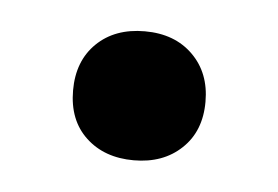

<svg xmlns="http://www.w3.org/2000/svg" viewBox="-27 -377 282 195"><g transform="rotate(5 114.0 -280.0)"><path d="M114.5 -214Q84.5 -214 65.8 -231.5Q47 -249 47 -279.5Q47 -309.5 65.5 -327.5Q84 -345.5 114.5 -345.5Q145 -345.5 163.5 -327.2Q182 -309 182 -279.5Q182 -249.5 163.2 -231.8Q144.5 -214 114.5 -214Z"/></g></svg>

Font: Encode Sans Semi Condensed Medium
Style: Regular
Weight: 500
Width: 4
Designer: Multiple Designers
Foundry: Impallari Type
Version: Version 3.000; ttfautohint (v1.8.3) -l 8 -r 50 -G 200 -x 14 